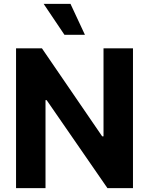

<svg xmlns="http://www.w3.org/2000/svg" viewBox="-20 -979 775 999"><path d="M671.9 -727.5Q671.9 -545.9 671.9 0Q638.7 0 539.1 0Q460 -114.3 222.7 -458Q220.7 -458 216.8 -458Q216.8 -343.8 216.8 0Q178.7 0 63.5 0Q63.5 -181.6 63.5 -727.5Q96.7 -727.5 198.2 -727.5Q276.4 -613.3 511.7 -269.5Q513.7 -269.5 518.6 -269.5Q518.6 -383.8 518.6 -727.5Q556.6 -727.5 671.9 -727.5ZM315.4 -797.9Q288.1 -837.9 207 -959Q242.2 -959 346.7 -959Q365.2 -918.9 421.9 -797.9Q395.5 -797.9 315.4 -797.9Z"/></svg>

Font: DeepSea
Style: Bold
Weight: 700
Designer: Stem
Version: Version 3.019;git-0a5106e0b